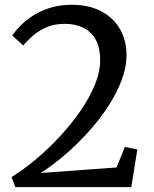

<svg xmlns="http://www.w3.org/2000/svg" viewBox="-20 -771 635 791"><path d="M27.8 -41.6Q77 -72.1 128.4 -115.2Q179.8 -158.4 227 -209.3Q274.2 -260.3 311.6 -314.4Q349 -368.5 370.8 -421.8Q392.6 -475.1 392.6 -522.5Q392.6 -575.1 374 -608.2Q355.4 -641.3 322.4 -657Q289.5 -672.8 246.8 -672.8Q201.3 -672.8 168.2 -657.3Q135.1 -641.9 112.5 -621.3Q89.9 -600.6 75.5 -584L30.7 -624.4Q44.5 -645.3 66.6 -667.5Q88.7 -689.6 119.4 -708.7Q150.1 -727.8 189.1 -739.6Q228.2 -751.3 275.2 -751.3Q346.2 -751.3 396.9 -724.6Q447.5 -697.9 474.3 -651.1Q501.2 -604.3 501.2 -544.3Q501.2 -493.1 480.2 -438.3Q459.2 -383.5 423.2 -329.2Q387.2 -274.8 341.5 -224.5Q295.8 -174.2 245.9 -131.7Q196 -89.2 148.3 -58.5L460.1 -81L494.7 -165.7L545.8 -155.3L520.9 0H43.2Z"/></svg>

Font: Merriweather 7pt Light
Style: Regular
Weight: 300
Designer: Eben Sorkin
Foundry: Eben Sorkin
Version: Version 2.200;gftools[0.9.31]